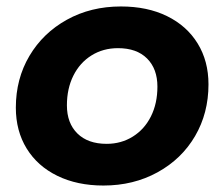

<svg xmlns="http://www.w3.org/2000/svg" viewBox="-20 -566 694 594"><path d="M29 -233Q29 -322 71 -393Q113 -464 187 -505Q261 -546 354 -546Q436 -546 497 -516Q558 -486 591.5 -431.5Q625 -377 625 -305Q625 -216 583.5 -145Q542 -74 467.5 -33Q393 8 300 8Q219 8 157.5 -22Q96 -52 62.5 -106.5Q29 -161 29 -233ZM467 -298Q467 -353 435 -385Q403 -417 345 -417Q299 -417 263 -394.5Q227 -372 207 -332Q187 -292 187 -240Q187 -185 219.5 -153Q252 -121 310 -121Q355 -121 391 -143.5Q427 -166 447 -206Q467 -246 467 -298Z"/></svg>

Font: Montserrat Alternates
Style: Bold Italic
Weight: 700
Italic angle: -11.3°
Designer: Julieta Ulanovsky
Foundry: Julieta Ulanovsky
Version: Version 7.200